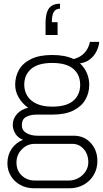

<svg xmlns="http://www.w3.org/2000/svg" viewBox="-20 -835 556 1037"><path d="M164 182Q124 182 91 164.5Q58 147 39 116Q20 85 20 47Q20 3 42.5 -30.5Q65 -64 104 -80Q76 -91 62.5 -114Q49 -137 49 -161Q49 -194 72 -219.5Q95 -245 132 -253Q101 -275 81.5 -307.5Q62 -340 62 -377Q62 -422 83 -458.5Q104 -495 148.5 -516.5Q193 -538 262 -538Q297 -538 326 -532.5Q355 -527 378 -516Q413 -525 435.5 -548.5Q458 -572 466 -609H516Q514 -584 501.5 -558.5Q489 -533 466.5 -515Q444 -497 412 -493Q438 -468 450 -438.5Q462 -409 462 -377Q462 -333 441 -296.5Q420 -260 376 -238Q332 -216 262 -216H178Q144 -216 121 -203.5Q98 -191 98 -159Q98 -131 122.5 -116.5Q147 -102 183 -102H378Q435 -102 470.5 -62.5Q506 -23 506 35Q506 76 486.5 109.5Q467 143 432.5 162.5Q398 182 353 182ZM167 140H351Q380 140 404 126.5Q428 113 442.5 90.5Q457 68 457 42Q457 -2 432 -30Q407 -58 371 -58H167Q127 -58 98 -28.5Q69 1 69 42Q69 87 98 113.5Q127 140 167 140ZM262 -259Q339 -259 376 -291Q413 -323 413 -377Q413 -431 376 -463Q339 -495 262 -495Q186 -495 148.5 -463Q111 -431 111 -377Q111 -344 127.5 -317Q144 -290 178 -274.5Q212 -259 262 -259ZM304 -815V-788Q281 -788 270.5 -770.5Q260 -753 260 -715H291V-646H226V-707Q226 -745 234 -769Q242 -793 259.5 -804Q277 -815 304 -815Z"/></svg>

Font: Archivo SemiBold Thin
Style: Regular
Weight: 250
Version: Version 2.001